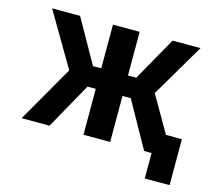

<svg xmlns="http://www.w3.org/2000/svg" viewBox="-94 -638 990 875"><g transform="rotate(15 401.5 -200.0)"><path d="M335.9 -519.5H461.9V-313.5H501L617.2 -519.5H749L600.6 -267.6L699.2 -96.7H774.4V120.1H657.2V0H622.1L501 -216.8H461.9V0H335.9V-216.8H296.9L175.8 0H43.9L197.3 -266.6L48.8 -519.5H180.7L296.9 -313.5H335.9Z"/></g></svg>

Font: Mgen+ 1c bold
Style: Bold
Weight: 700
Designer: [Source Han Sans]
Ryoko NISHIZUKA  (kana & ideographs); Paul D. Hunt (Latin, Greek & Cyrillic); Wenlong ZHANG  (bopomofo
Version: Version 1.059.20150602